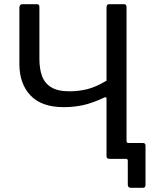

<svg xmlns="http://www.w3.org/2000/svg" viewBox="-20 -762 764 921"><path d="M609 139Q593 139 593 124V9Q593 0 584 0H527L587 -86Q587 -76 597 -76H666Q678 -76 678 -63V125Q678 132 675 135.5Q672 139 664 139ZM505 0Q491 0 491 -12V-289Q491 -299 480 -294Q422 -267 378 -257.5Q334 -248 286 -248Q179 -248 126 -304.5Q73 -361 73 -455V-725Q73 -742 89 -742H154Q163 -742 166 -739Q169 -736 169 -727V-480Q169 -432 181.5 -397.5Q194 -363 225.5 -343.5Q257 -324 313 -324Q356 -324 397.5 -334Q439 -344 491 -375V-727Q491 -742 504 -742H574Q587 -742 587 -729V-14Q587 0 575 0Z"/></svg>

Font: Libre Franklin
Style: Regular
Weight: 400
Designer: Pablo Impallari, Rodrigo Fuenzalida, Nhung Nguyen
Foundry: Impallari Type
Version: Version 3.000